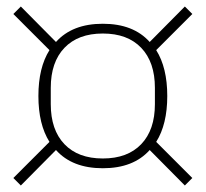

<svg xmlns="http://www.w3.org/2000/svg" viewBox="-20 -644 632 590"><path d="M296 -127Q202 -127 152 -183L44 -74L21 -97L132 -208Q98 -262 98 -349Q98 -436 132 -490L21 -601L44 -624L152 -515Q202 -571 296 -571Q390 -571 440 -515L548 -624L571 -601L460 -490Q494 -436 494 -349Q494 -262 460 -208L571 -97L548 -74L440 -183Q390 -127 296 -127ZM296 -157Q372 -157 414 -201Q456 -245 456 -324V-374Q456 -453 414 -497Q372 -541 296 -541Q220 -541 178 -497Q136 -453 136 -374V-324Q136 -245 178 -201Q220 -157 296 -157Z"/></svg>

Font: IBM Plex Sans Thai ExtraLight
Style: Regular
Weight: 200
Designer: Mike Abbink, Paul van der Laan, Pieter van Rosmalen, Ben Mitchell, Mark Frömberg
Foundry: Bold Monday
Version: Version 1.1